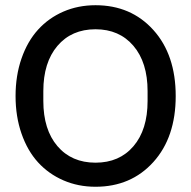

<svg xmlns="http://www.w3.org/2000/svg" viewBox="-20 -710 736 740"><path d="M348.1 9.8Q281.2 9.8 224.4 -14.9Q167.5 -39.6 126.7 -84.2Q85.9 -128.9 63 -194.8Q40 -260.7 40 -339.8Q40 -418.9 63 -484.9Q85.9 -550.8 126.7 -595.7Q167.5 -640.6 224.4 -665.3Q281.2 -689.9 348.1 -689.9Q484.9 -689.9 571 -594.5Q657.2 -499 657.2 -339.8Q657.2 -180.7 571 -85.4Q484.9 9.8 348.1 9.8ZM147 -320.8Q147 -210.4 201.4 -146.7Q255.9 -83 348.1 -83Q440.4 -83 494.6 -146.7Q548.8 -210.4 548.8 -320.8V-358.9Q548.8 -469.2 494.4 -533.2Q439.9 -597.2 348.1 -597.2Q255.9 -597.2 201.4 -533.2Q147 -469.2 147 -358.9Z"/></svg>

Font: TASA Orbiter Deck Medium
Style: Regular
Weight: 500
Designer: Weizhong Zhang
Version: Version 1.000;Glyphs 3.1.2 (3151)